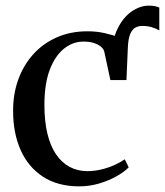

<svg xmlns="http://www.w3.org/2000/svg" viewBox="-20 -650 585 681"><path d="M428.5 -366 391.5 -400.5 378 -451.5Q377 -507 396.5 -547.2Q416 -587.5 446.2 -608.8Q476.5 -630 508 -630Q531.5 -630 545 -623V-542Q532.5 -549.5 517.5 -553.8Q502.5 -558 484.5 -558Q471 -558 460 -552Q449 -546 442 -529.8Q435 -513.5 433.5 -482.5ZM261 11Q185 11 132.5 -23.2Q80 -57.5 53.2 -117.8Q26.5 -178 26.5 -255.5Q26 -315.5 44.5 -367Q63 -418.5 97.5 -457Q132 -495.5 180.8 -517.2Q229.5 -539 290.5 -539Q323.5 -539 351.2 -532.5Q379 -526 400 -518.8Q421 -511.5 433 -508L428.5 -366H371.5L350 -466Q348.5 -474.5 339.8 -482.8Q331 -491 315.2 -496.8Q299.5 -502.5 276 -502.5Q238 -502.5 206.5 -477Q175 -451.5 156.2 -401.8Q137.5 -352 137.5 -278Q137.5 -220.5 148 -176.5Q158.5 -132.5 178.5 -103Q198.5 -73.5 226.8 -58.2Q255 -43 289.5 -43Q315.5 -43 340.8 -49.2Q366 -55.5 387.2 -65.2Q408.5 -75 422.5 -85L436.5 -56.5Q420.5 -40 392.8 -24.5Q365 -9 331 1Q297 11 261 11Z"/></svg>

Font: Merriweather 96pt
Style: Regular
Weight: 400
Version: Version 2.100